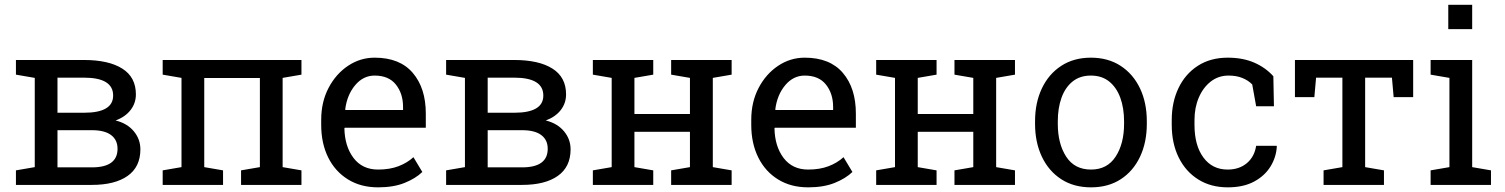

<svg xmlns="http://www.w3.org/2000/svg" viewBox="-20 -782 6366 812"><path d="M47.4 0V-61.5L127 -75.2V-452.6L47.4 -466.3V-528.3H335Q439.5 -528.3 497.1 -491.9Q554.7 -455.6 554.7 -382.8Q554.7 -345.7 532.2 -316.7Q509.8 -287.6 468.8 -272.5Q518.1 -260.3 545.9 -226.8Q573.7 -193.4 573.7 -150.4Q573.7 -76.2 519.8 -38.1Q465.8 0 368.7 0ZM223.1 -305.2H335.4Q458.5 -305.2 458.5 -377.9Q458.5 -453.6 335 -453.6H223.1ZM223.1 -74.2H368.7Q477.1 -74.2 477.1 -152.8Q477.1 -190.4 449.7 -210.9Q422.4 -231.4 368.7 -231.4H223.1Z M668 0V-61.5L747.6 -75.2V-452.6L668 -466.3V-528.3H1254.9V-466.3L1175.3 -452.6V-75.2L1254.9 -61.5V0H999.5V-61.5L1079.1 -75.2V-452.1H843.8V-75.2L923.3 -61.5V0Z M1579.1 10.3Q1505.9 10.3 1451.7 -23.2Q1397.5 -56.6 1367.9 -116.2Q1338.4 -175.8 1338.4 -253.9V-275.4Q1338.4 -350.6 1369.4 -409.9Q1400.4 -469.2 1451.9 -503.7Q1503.4 -538.1 1564.5 -538.1Q1670.9 -538.1 1725.8 -473.6Q1780.8 -409.2 1780.8 -301.8V-241.7H1438L1436.5 -239.3Q1438 -163.1 1475.1 -114Q1512.2 -64.9 1579.1 -64.9Q1627.9 -64.9 1664.8 -78.9Q1701.7 -92.8 1728.5 -117.2L1766.1 -54.7Q1737.8 -27.3 1691.2 -8.5Q1644.5 10.3 1579.1 10.3ZM1440.9 -316.9H1684.6V-329.6Q1684.6 -386.2 1654.3 -424.3Q1624 -462.4 1564.5 -462.4Q1516.1 -462.4 1481.9 -421.6Q1447.8 -380.9 1439.9 -319.3Z M1866.7 0V-61.5L1946.3 -75.2V-452.6L1866.7 -466.3V-528.3H2154.3Q2258.8 -528.3 2316.4 -491.9Q2374 -455.6 2374 -382.8Q2374 -345.7 2351.6 -316.7Q2329.1 -287.6 2288.1 -272.5Q2337.4 -260.3 2365.2 -226.8Q2393.1 -193.4 2393.1 -150.4Q2393.1 -76.2 2339.1 -38.1Q2285.2 0 2188 0ZM2042.5 -305.2H2154.8Q2277.8 -305.2 2277.8 -377.9Q2277.8 -453.6 2154.3 -453.6H2042.5ZM2042.5 -74.2H2188Q2296.4 -74.2 2296.4 -152.8Q2296.4 -190.4 2269 -210.9Q2241.7 -231.4 2188 -231.4H2042.5Z M2487.3 0V-61.5L2566.9 -75.2V-452.6L2487.3 -466.3V-528.3H2742.7V-466.3L2663.1 -452.6V-299.8H2897.9V-452.6L2818.4 -466.3V-528.3H3074.2V-466.3L2994.6 -452.6V-75.2L3074.2 -61.5V0H2818.4V-61.5L2897.9 -75.2V-224.6H2663.1V-75.2L2742.7 -61.5V0Z M3397.9 10.3Q3324.7 10.3 3270.5 -23.2Q3216.3 -56.6 3186.8 -116.2Q3157.2 -175.8 3157.2 -253.9V-275.4Q3157.2 -350.6 3188.2 -409.9Q3219.2 -469.2 3270.8 -503.7Q3322.3 -538.1 3383.3 -538.1Q3489.7 -538.1 3544.7 -473.6Q3599.6 -409.2 3599.6 -301.8V-241.7H3256.8L3255.4 -239.3Q3256.8 -163.1 3293.9 -114Q3331.1 -64.9 3397.9 -64.9Q3446.8 -64.9 3483.6 -78.9Q3520.5 -92.8 3547.4 -117.2L3585 -54.7Q3556.6 -27.3 3510 -8.5Q3463.4 10.3 3397.9 10.3ZM3259.8 -316.9H3503.4V-329.6Q3503.4 -386.2 3473.1 -424.3Q3442.9 -462.4 3383.3 -462.4Q3335 -462.4 3300.8 -421.6Q3266.6 -380.9 3258.8 -319.3Z M3685.5 0V-61.5L3765.1 -75.2V-452.6L3685.5 -466.3V-528.3H3940.9V-466.3L3861.3 -452.6V-299.8H4096.2V-452.6L4016.6 -466.3V-528.3H4272.5V-466.3L4192.9 -452.6V-75.2L4272.5 -61.5V0H4016.6V-61.5L4096.2 -75.2V-224.6H3861.3V-75.2L3940.9 -61.5V0Z M4594.2 10.3Q4521 10.3 4468 -24.2Q4415 -58.6 4386.2 -119.4Q4357.4 -180.2 4357.4 -258.3V-269Q4357.4 -347.2 4386.2 -408Q4415 -468.8 4468 -503.4Q4521 -538.1 4593.3 -538.1Q4666.5 -538.1 4719.5 -503.4Q4772.5 -468.8 4801.3 -408.2Q4830.1 -347.7 4830.1 -269V-258.3Q4830.1 -179.7 4801.3 -118.9Q4772.5 -58.1 4719.7 -23.9Q4667 10.3 4594.2 10.3ZM4594.2 -64.9Q4662.6 -64.9 4698.2 -119.6Q4733.9 -174.3 4733.9 -258.3V-269Q4733.9 -324.7 4718 -368.4Q4702.1 -412.1 4670.9 -437.3Q4639.6 -462.4 4593.3 -462.4Q4547.4 -462.4 4516.1 -437.3Q4484.9 -412.1 4469.2 -368.4Q4453.6 -324.7 4453.6 -269V-258.3Q4453.6 -174.3 4489 -119.6Q4524.4 -64.9 4594.2 -64.9Z M5172.4 10.3Q5100.6 10.3 5047.4 -23.2Q4994.1 -56.6 4964.8 -116.2Q4935.5 -175.8 4935.5 -253.9V-274.4Q4935.5 -349.6 4963.9 -409.2Q4992.2 -468.8 5045.4 -503.4Q5098.6 -538.1 5172.4 -538.1Q5236.3 -538.1 5284.4 -517.1Q5332.5 -496.1 5365.2 -459.5L5367.7 -332.5H5292.5L5275.9 -424.8Q5259.3 -441.9 5234.4 -452.1Q5209.5 -462.4 5175.8 -462.4Q5132.8 -462.4 5100.3 -437Q5067.9 -411.6 5049.8 -369.1Q5031.7 -326.7 5031.7 -274.4V-253.9Q5031.7 -167 5069.3 -116Q5106.9 -64.9 5171.9 -64.9Q5220.7 -64.9 5252.9 -91.8Q5285.2 -118.7 5292.5 -165.5H5378.9L5379.9 -162.6Q5377.4 -117.2 5353 -77.6Q5328.6 -38.1 5283.4 -13.9Q5238.3 10.3 5172.4 10.3Z M5577.6 0V-61.5L5657.2 -75.2V-453.6H5545.9L5538.6 -371.1H5456.5V-528.3H5956.5V-371.1H5874L5866.7 -453.6H5753.4V-75.2L5833 -61.5V0Z M6030.3 0V-61.5L6109.9 -75.2V-452.6L6030.3 -466.3V-528.3H6206.1V-75.2L6285.6 -61.5V0ZM6105 -658.7V-761.7H6206.1V-658.7Z"/></svg>

Font: Roboto Slab
Style: Regular
Weight: 400
Designer: Google
Version: Version 2.000; ttfautohint (v1.8.1.43-b0c9)